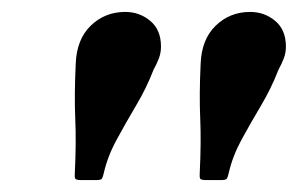

<svg xmlns="http://www.w3.org/2000/svg" viewBox="-20 -784 500 322"><path d="M237.5 -667Q225.5 -636 208.2 -607Q191 -578 175.8 -550Q160.5 -522 154 -493.5Q152.5 -487 151 -484.5Q149.5 -482 141.5 -482H116Q107 -482 106 -484.8Q105 -487.5 105.5 -494.5Q108 -545.5 106.2 -585.2Q104.5 -625 107 -677Q108.5 -718 132.2 -741Q156 -764 190 -764Q214 -764 232 -749Q250 -734 250 -706Q250 -695.5 246.5 -686.2Q243 -677 237.5 -667ZM447 -667Q435 -636 417.8 -607Q400.5 -578 385.2 -550Q370 -522 363.5 -493.5Q362 -487 360.5 -484.5Q359 -482 351 -482H325.5Q316.5 -482 315.5 -484.8Q314.5 -487.5 315 -494.5Q317.5 -545.5 315.8 -585.2Q314 -625 316.5 -677Q318 -718 341.8 -741Q365.5 -764 399.5 -764Q423.5 -764 441.5 -749Q459.5 -734 459.5 -706Q459.5 -695.5 456 -686.2Q452.5 -677 447 -667Z"/></svg>

Font: Besley* Condensed Semi
Style: Italic
Weight: 600
Width: 3
Italic angle: -13°
Designer: Owen Earl
Foundry: indestructible type*
Version: Version 3.000; ttfautohint (v1.8.3)